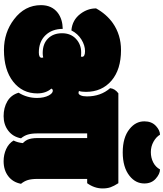

<svg xmlns="http://www.w3.org/2000/svg" viewBox="61 -988 931 1094"><g transform="rotate(90 527.0 -441.5)"><path d="M671.9 -797.9Q671.9 -839.4 697.5 -863.3Q723.1 -887.2 748 -887.2Q760.3 -865.7 787.6 -850.3Q814.9 -835 847.2 -835Q879.4 -835 906 -848.6Q932.6 -862.3 945.8 -887.2Q971.2 -887.2 998.5 -863Q1025.9 -838.9 1025.9 -797.9Q1025.9 -748 982.9 -713.9Q934.1 -674.8 848.6 -674.8Q763.2 -674.8 715.3 -713.9Q671.9 -748.5 671.9 -797.9ZM1000 -188Q1000 -155.8 1006.3 -134.5Q1012.7 -113.3 1027.8 -95.2Q1019 -48.8 984.4 -22.5Q949.7 3.9 898.9 3.9Q861.8 3.9 830.1 -10.5Q798.3 -24.9 781.2 -52.7Q793 -76.2 795.9 -105.5Q782.7 -118.7 777.3 -130.4Q767.1 -152.3 767.1 -189.5V-472.2H740.7V-188Q740.7 -155.8 747.1 -134.5Q753.4 -113.3 768.6 -95.2Q759.8 -48.8 725.1 -22.5Q690.4 3.9 642.3 3.9Q594.2 3.9 557.9 -17.3Q521.5 -38.6 508.8 -81.5Q538.6 -129.9 538.6 -186.5Q538.6 -226.1 524.4 -253.4Q511.7 -276.4 497.6 -276.4Q488.3 -276.4 485.4 -268.1Q512.7 -236.8 512.7 -188Q512.7 -103 445.8 -50.5Q378.9 2 265.6 2Q165.5 2 90.3 -55.7Q9.8 -116.7 9.8 -209Q9.8 -271.5 54.2 -305.2Q90.3 -332 145 -333Q145.5 -271.5 181.9 -234.1Q218.3 -196.8 279.8 -196.8Q309.6 -196.8 309.6 -213.4Q309.6 -217.3 308.1 -221.7Q296.9 -218.8 283.2 -218.8Q230 -218.8 200 -249Q169.9 -279.3 169.9 -328.9Q169.9 -378.4 201.7 -408.2Q233.4 -438 279.8 -438Q296.4 -438 302.7 -436.5Q304.2 -439.5 304.2 -442.9Q304.2 -460 271.7 -460Q239.3 -460 205.8 -439.5Q172.4 -418.9 153.8 -382.3Q94.2 -387.2 59.1 -434.1Q28.3 -475.1 28.3 -522.9Q61 -582 111.8 -618.2Q178.7 -665 266.1 -665Q377 -665 440.4 -610.4Q503.9 -555.7 503.9 -465.3Q503.9 -439.9 499 -425.8Q502.9 -422.9 510.5 -422.9Q518.1 -422.9 523.9 -435.5Q529.8 -448.2 529.8 -470.7Q529.8 -549.3 482.9 -603Q485.8 -630.4 512.2 -649.9H1024.4Q1041 -624 1047.6 -605Q1054.2 -585.9 1054.2 -560.1Q1054.2 -513.7 1024.4 -472.2H1000Z"/></g></svg>

Font: Modak
Style: Regular
Weight: 400
Version: Version 1.036;PS Version 1.000;hotconv 1.0.79;makeotf.lib2.5